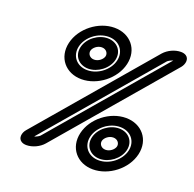

<svg xmlns="http://www.w3.org/2000/svg" viewBox="-119 -766 923 913"><g transform="rotate(20 342.5 -309.0)"><path d="M366 -501C376.8 -547.6 344.4 -584.8 296.8 -584.8C249.1 -584.8 199.6 -547.6 188.9 -501C178.1 -454.3 210.4 -417.1 258.1 -417.1C305.7 -417.1 355.2 -454.3 366 -501ZM316 -501C312.3 -485.1 292.1 -467.1 269.6 -467.1C247.2 -467.1 235.2 -485.1 238.9 -501C242.5 -516.8 262.8 -534.8 285.2 -534.8C307.7 -534.8 319.6 -516.8 316 -501ZM374.7 -501C363.2 -451.1 310.7 -408.9 256.2 -408.9C201.6 -408.9 168.6 -451.1 180.1 -501C191.6 -550.8 244.1 -593 298.7 -593C353.2 -593 386.2 -550.8 374.7 -501ZM424.7 -501C443.1 -580.3 390.5 -643 310.2 -643C229.9 -643 148.4 -580.3 130.1 -501C111.8 -421.6 164.3 -358.9 244.6 -358.9C324.9 -358.9 406.4 -421.6 424.7 -501ZM386.6 -116.6C375.8 -70 408.2 -32.8 455.8 -32.8C503.4 -32.8 553 -70 563.7 -116.6C574.5 -163.2 542.1 -200.4 494.5 -200.4C446.9 -200.4 397.3 -163.2 386.6 -116.6ZM436.6 -116.6C440.2 -132.4 460.5 -150.4 483 -150.4C505.4 -150.4 517.4 -132.4 513.7 -116.6C510.1 -100.8 489.8 -82.8 467.3 -82.8C444.9 -82.8 432.9 -100.8 436.6 -116.6ZM377.8 -116.6C389.3 -166.4 441.8 -208.6 496.4 -208.6C551 -208.6 584 -166.4 572.5 -116.6C560.9 -66.8 508.5 -24.6 453.9 -24.6C399.3 -24.6 366.3 -66.8 377.8 -116.6ZM327.8 -116.6C309.5 -37.2 362.1 25.4 442.4 25.4C522.6 25.4 604.1 -37.2 622.5 -116.6C640.8 -196 588.2 -258.6 507.9 -258.6C427.7 -258.6 346.2 -196 327.8 -116.6ZM671.5 -577C686.7 -595.4 691.9 -623.8 671.7 -636.6C664.2 -641.3 655.2 -643 645.8 -643C616.4 -643 582.9 -628.1 561.6 -604.1C556.7 -598.5 81.2 -41.8 80.8 -41.2C64.8 -22.6 60.2 5.8 80.3 18.5C87.8 23.3 96.8 25 106.3 25C136 25 170.5 9.5 191.2 -14.8ZM625.2 -591.8 154.9 -41.2C151.6 -37.3 138.5 -29.1 126.9 -26.2C195.4 -106.5 585.1 -562.8 596.7 -576.2C596.9 -576.4 597 -576.6 597.2 -576.8C600.5 -580.7 613.6 -588.9 625.2 -591.8Z"/></g></svg>

Font: Hi.
Style: Regular
Weight: 400
Designer: Mew Too, Robert Jablonski
Foundry: Cannot Into Space Fonts
Version: Version 1.996